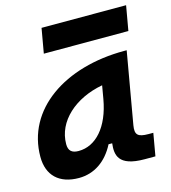

<svg xmlns="http://www.w3.org/2000/svg" viewBox="-110 -822 822 921"><g transform="rotate(-15 300.5 -361.0)"><path d="M168.9 10.3C244.6 10.3 307.6 -32.2 347.2 -109.4H365.2C358.9 -54.2 363.8 4.9 496.1 4.9H549.3L568.8 -106.9H545.4C491.7 -106.9 478 -120.6 485.8 -166.5L547.9 -522.5H535.6C239.3 -522.5 15.6 -370.1 15.6 -135.3C15.6 -43 71.3 10.3 168.9 10.3ZM159.7 -609.4H579.6L601.1 -731.9H181.2ZM200.7 -115.2C166.5 -115.2 150.9 -129.9 150.9 -162.1C150.9 -275.4 252.4 -365.2 390.6 -390.6L379.4 -325.7C356 -191.4 286.1 -115.2 200.7 -115.2Z"/></g></svg>

Font: Cascadia Code NF
Style: Bold Italic
Weight: 700
Italic angle: -10°
Monospace: yes
Designer: Aaron Bell
Foundry: Saja Typeworks
Version: Version 2404.023